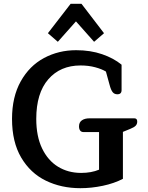

<svg xmlns="http://www.w3.org/2000/svg" viewBox="-20 -972 775 1006"><path d="M378 -860 283 -753 231 -798 350 -952H407L525 -798L473 -753ZM43 -349Q43 -464 88.5 -545.5Q134 -627 210.5 -668Q287 -709 379 -709Q454 -709 515 -688Q576 -667 617 -633V-500Q617 -478 595 -478Q579 -478 570 -489.5Q561 -501 554 -528L535 -597Q514 -610 479 -619.5Q444 -629 402 -629Q296 -629 233 -556.5Q170 -484 170 -349Q170 -258 200.5 -194.5Q231 -131 284 -98.5Q337 -66 405 -66Q459 -66 499 -83V-280H418Q406 -280 400 -288Q394 -296 394 -310Q394 -331 409 -341.5Q424 -352 449 -352H684Q699 -352 699 -335Q699 -322 691 -313.5Q683 -305 663 -297L624 -281V-35Q578 -11 518.5 1.5Q459 14 401 14Q301 14 220 -25.5Q139 -65 91 -146.5Q43 -228 43 -349Z"/></svg>

Font: Maitree Semibold
Style: Regular
Weight: 600
Designer: CadsonDemak Team
Foundry: CadsonDemak
Version: Version 1.010